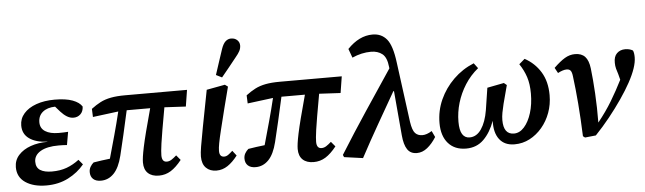

<svg xmlns="http://www.w3.org/2000/svg" viewBox="-49 -970 3940 1173"><g transform="rotate(-5 1921.0 -383.0)"><path d="M194 14Q115 14 66 -19Q17 -52 17 -113Q17 -156 45 -187Q73 -218 119.5 -234.5Q166 -251 223 -251L222 -252Q152 -255 112 -283.5Q72 -312 72 -364Q72 -406 99.5 -437.5Q127 -469 176 -486.5Q225 -504 289 -504Q357 -504 398.5 -488.5Q440 -473 456 -447Q455 -417 437.5 -400.5Q420 -384 395 -384Q374 -384 354.5 -396Q335 -408 317 -428L288 -461Q240 -460 212 -437Q184 -414 184 -374Q184 -337 214 -318Q244 -299 296 -299Q316 -299 327 -299.5Q338 -300 354 -301L340 -221Q331 -222 317.5 -222.5Q304 -223 289 -223Q217 -223 177.5 -199.5Q138 -176 138 -136Q138 -100 163.5 -84Q189 -68 235 -68Q286 -68 325.5 -82.5Q365 -97 402 -125L427 -95Q388 -47 328.5 -16.5Q269 14 194 14Z M513 -378 511 -428Q540 -450 568 -464.5Q596 -479 632.5 -486Q669 -493 721 -493H1100L1084 -392L953 -399Q938 -315 929 -263Q920 -211 916 -181.5Q912 -152 910.5 -136Q909 -120 909 -108Q909 -67 939 -67Q954 -67 967.5 -75.5Q981 -84 999 -100L1024 -70Q990 -27 957 -6.5Q924 14 884 14Q841 14 817 -8.5Q793 -31 793 -74Q793 -88 796 -110Q799 -132 806.5 -168Q814 -204 828.5 -260.5Q843 -317 866 -401H722Q703 -315 688.5 -252Q674 -189 659 -128Q641 -55 607.5 -20.5Q574 14 528 14Q497 14 480.5 -1.5Q464 -17 464 -44Q464 -62 472.5 -76.5Q481 -91 493 -101Q516 -105 542 -108.5Q568 -112 594 -115Q614 -186 633.5 -256.5Q653 -327 670 -398Z M1237 14Q1197 14 1173 -10Q1149 -34 1149 -80Q1149 -101 1155.5 -141Q1162 -181 1177 -260L1220 -483L1333 -504L1351 -491L1318 -363Q1298 -283 1285.5 -232Q1273 -181 1267.5 -151.5Q1262 -122 1262 -104Q1262 -67 1291 -67Q1304 -67 1316 -75.5Q1328 -84 1343 -98L1367 -67Q1337 -28 1305.5 -7Q1274 14 1237 14ZM1284 -568Q1297 -607 1309.5 -646Q1322 -685 1335 -723Q1346 -755 1361 -768.5Q1376 -782 1395 -782Q1418 -782 1432.5 -768.5Q1447 -755 1447 -735Q1447 -717 1438.5 -701Q1430 -685 1413 -665Q1390 -636 1367 -607.5Q1344 -579 1320 -550Z M1462 -378 1460 -428Q1489 -450 1517 -464.5Q1545 -479 1581.5 -486Q1618 -493 1670 -493H2049L2033 -392L1902 -399Q1887 -315 1878 -263Q1869 -211 1865 -181.5Q1861 -152 1859.5 -136Q1858 -120 1858 -108Q1858 -67 1888 -67Q1903 -67 1916.5 -75.5Q1930 -84 1948 -100L1973 -70Q1939 -27 1906 -6.5Q1873 14 1833 14Q1790 14 1766 -8.5Q1742 -31 1742 -74Q1742 -88 1745 -110Q1748 -132 1755.5 -168Q1763 -204 1777.5 -260.5Q1792 -317 1815 -401H1671Q1652 -315 1637.5 -252Q1623 -189 1608 -128Q1590 -55 1556.5 -20.5Q1523 14 1477 14Q1446 14 1429.5 -1.5Q1413 -17 1413 -44Q1413 -62 1421.5 -76.5Q1430 -91 1442 -101Q1465 -105 1491 -108.5Q1517 -112 1543 -115Q1563 -186 1582.5 -256.5Q1602 -327 1619 -398Z M2466 14Q2427 14 2407.5 -15Q2388 -44 2383 -102L2359 -375H2355Q2299 -277 2244.5 -182Q2190 -87 2135 16L2020 0L2014 -14Q2095 -144 2177.5 -268Q2260 -392 2343 -516L2342 -525Q2336 -584 2308.5 -605.5Q2281 -627 2240 -627Q2182 -627 2124 -601L2104 -656Q2176 -731 2258 -731Q2313 -731 2345.5 -691.5Q2378 -652 2391 -548L2440 -180Q2448 -127 2464.5 -109.5Q2481 -92 2509 -92Q2535 -92 2567 -112L2585 -74Q2560 -34 2530 -10Q2500 14 2466 14Z M2768 13Q2698 13 2658.5 -32Q2619 -77 2619 -156Q2619 -232 2649.5 -299.5Q2680 -367 2734 -420Q2788 -473 2859 -502L2883 -470Q2835 -431 2802 -379Q2769 -327 2752 -269.5Q2735 -212 2735 -154Q2735 -102 2750.5 -77.5Q2766 -53 2795 -53Q2838 -53 2867 -95.5Q2896 -138 2908 -210L2929 -346L3032 -366L3049 -352L3019 -239Q3012 -211 3007.5 -186.5Q3003 -162 3003 -141Q3003 -53 3067 -53Q3102 -53 3130 -84.5Q3158 -116 3174.5 -169Q3191 -222 3191 -288Q3191 -346 3177 -389Q3163 -432 3136 -472L3171 -502Q3232 -469 3268 -410.5Q3304 -352 3304 -268Q3304 -211 3285.5 -160.5Q3267 -110 3234 -71Q3201 -32 3158 -9.5Q3115 13 3065 13Q3004 13 2972.5 -28Q2941 -69 2944 -142Q2919 -72 2876 -29.5Q2833 13 2768 13Z M3485 0Q3481 -107 3473.5 -200.5Q3466 -294 3456 -370Q3453 -396 3445 -405.5Q3437 -415 3421 -415Q3399 -415 3367 -398L3349 -431Q3387 -468 3417 -486Q3447 -504 3480 -504Q3520 -504 3541.5 -481Q3563 -458 3569 -408Q3577 -341 3582 -253.5Q3587 -166 3586 -75Q3636 -137 3673 -198.5Q3710 -260 3742 -324L3733 -359Q3727 -376 3722.5 -393.5Q3718 -411 3718 -429Q3717 -468 3737 -487.5Q3757 -507 3788 -507Q3805 -507 3817 -503Q3829 -499 3835 -495Q3842 -481 3842 -453Q3842 -394 3791 -301Q3767 -257 3731 -204.5Q3695 -152 3652.5 -99Q3610 -46 3564 2L3497 9Z"/></g></svg>

Font: Source Serif 4 SmText Semibold
Style: Italic
Weight: 600
Italic angle: -12°
Designer: Frank Grießhammer
Foundry: Adobe
Version: Version 4.005;hotconv 1.1.0;makeotfexe 2.6.0